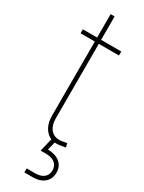

<svg xmlns="http://www.w3.org/2000/svg" viewBox="-230 -701 702 934"><g transform="rotate(30 121.0 -234.0)"><path d="M219.7 -541V-518.6H3.9V-541ZM84 -672.4H106.4V-103Q106.4 -55.7 130.1 -33.4Q153.8 -11.2 195.3 -20Q200.2 -21 205.3 -22Q210.4 -22.9 215.3 -23.4L219.7 -1.5Q214.8 -1 209.2 0Q203.6 1 198.2 2Q145 13.2 114.5 -17.3Q84 -47.9 84 -103ZM105.5 204.1V181.6H153.3Q184.6 181.6 201.9 167.2Q219.2 152.8 219.2 127.4Q219.2 102.5 201.9 87.6Q184.6 72.8 149.9 72.8H121.1L140.6 -9.3H161.6V0L149.4 50.3Q192.9 51.3 217.3 71.8Q241.7 92.3 241.7 127.4Q241.7 162.6 217.8 183.3Q193.8 204.1 153.3 204.1Z"/></g></svg>

Font: Inter 17pt Thin
Style: Regular
Weight: 250
Version: Version 4.001;git-66647c0bb